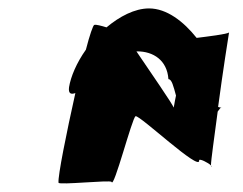

<svg xmlns="http://www.w3.org/2000/svg" viewBox="-20 -695 578 456"><path d="M144 -488C142 -473 148 -470 159 -474C138 -380 117 -276 119 -261C120 -255 242 -268 245 -263C250 -245 294 -416 302 -419C312 -422 456 -286 453 -314C452 -320 476 -308 481 -302C481 -314 489 -369 497 -430C501 -435 503 -439 505 -439C509 -439 504 -439 498 -441C509 -524 523 -612 524 -618C521 -614 471 -608 447 -605C416 -644 376 -675 334 -675C300 -675 264 -656 233 -630C220 -634 208 -637 204 -636C201 -635 193 -612 184 -577C162 -546 148 -513 144 -488ZM304 -573H306C344 -573 377 -552 380 -507C388 -507 392 -490 398 -468C394 -450 393 -438 392 -440C392 -445 335 -527 304 -573ZM481 -302C481 -300 482 -299 482 -299C483 -300 482 -301 481 -302Z"/></svg>

Font: Ampere
Style: SCCndIta
Weight: 400
Version: Version 1